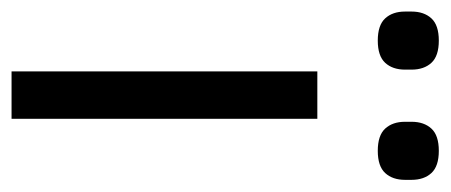

<svg xmlns="http://www.w3.org/2000/svg" viewBox="-254 -522 761 324"><g transform="rotate(90 126.0 -360.5)"><path d="M85 0V-516H165V0ZM33 -618Q7 -618 -4.5 -630.5Q-16 -643 -16 -664V-675Q-16 -696 -4.5 -708.5Q7 -721 33 -721Q59 -721 70.5 -708.5Q82 -696 82 -675V-664Q82 -643 70.5 -630.5Q59 -618 33 -618ZM219 -618Q193 -618 181.5 -630.5Q170 -643 170 -664V-675Q170 -696 181.5 -708.5Q193 -721 219 -721Q245 -721 256.5 -708.5Q268 -696 268 -675V-664Q268 -643 256.5 -630.5Q245 -618 219 -618Z"/></g></svg>

Font: IBM Plex Sans Thai
Style: Regular
Weight: 400
Designer: Mike Abbink, Paul van der Laan, Pieter van Rosmalen, Ben Mitchell, Mark Frömberg
Foundry: Bold Monday
Version: Version 1.1